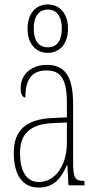

<svg xmlns="http://www.w3.org/2000/svg" viewBox="-20 -834 440 864"><path d="M195 -596C246 -596 286 -634 286 -705C286 -776 246 -814 195 -814C144 -814 104 -776 104 -705C104 -634 144 -596 195 -596ZM196 -621C160 -621 132 -643 132 -705C132 -768 160 -791 196 -791C229 -791 258 -768 258 -705C258 -643 229 -621 196 -621ZM153 10C224 10 256 -33 281 -91H283L288 0H360V-20H358C320 -20 309 -29 309 -103V-366C309 -495 269 -542 191 -542C117 -542 73 -496 73 -438C73 -411 81 -395 94 -395C94 -482 127 -517 190 -517C254 -517 281 -477 281 -371V-306L218 -303C99 -298 42 -250 42 -146C42 -41 86 10 153 10ZM155 -15C96 -15 70 -69 70 -146C70 -228 112 -276 219 -280L281 -283V-191C281 -92 230 -15 155 -15Z"/></svg>

Font: Noto Serif Armenian ExtraCondensed Thin
Style: Regular
Weight: 100
Width: 2
Designer: Monotype Design Team
Foundry: Monotype Imaging Inc.
Version: Version 2.008